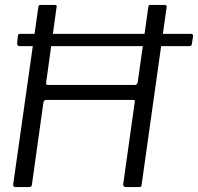

<svg xmlns="http://www.w3.org/2000/svg" viewBox="-20 -762 806 782"><path d="M762 -586Q761 -578 758 -576Q755 -574 747 -574H61Q54 -574 51.5 -578Q49 -582 50 -588L53 -616Q54 -621 55.5 -622.5Q57 -624 62 -624H759Q763 -624 765 -621Q767 -618 766 -613ZM166 -355Q163 -355 160.5 -352Q158 -349 157 -346L110 -10Q109 -4 106 -2Q103 0 96 0H45Q38 0 35.5 -3Q33 -6 34 -13L136 -732Q137 -739 139 -740.5Q141 -742 146 -742H202Q208 -742 210 -739.5Q212 -737 210 -730L168 -426Q167 -419 169 -417.5Q171 -416 176 -416H530Q535 -416 537.5 -419.5Q540 -423 541 -428L584 -733Q585 -739 587 -740.5Q589 -742 593 -742H650Q655 -742 657.5 -739Q660 -736 658 -728L557 -11Q556 -4 554.5 -2Q553 0 546 0H495Q488 0 484.5 -3Q481 -6 482 -13L529 -348Q530 -355 523 -355Z"/></svg>

Font: Libre Franklin Light
Style: Italic
Weight: 300
Italic angle: -8°
Designer: Pablo Impallari, Rodrigo Fuenzalida, Nhung Nguyen
Foundry: Impallari Type
Version: Version 3.000